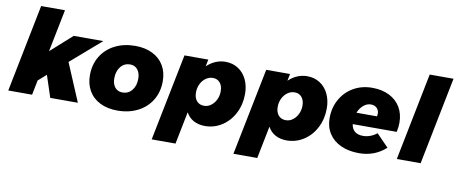

<svg xmlns="http://www.w3.org/2000/svg" viewBox="-77 -1075 3809 1603"><g transform="rotate(10 1828.0 -274.0)"><path d="M722 -544 466 -322 602 0H368L307 -185L239 -125L214 0H12L160 -742H362L290 -382L471 -544Z M1269 -300Q1269 -209 1227 -139.5Q1185 -70 1109.5 -31.5Q1034 7 937 7Q853 7 790.5 -24Q728 -55 694.5 -112Q661 -169 661 -245Q661 -335 703 -404.5Q745 -474 820.5 -512.5Q896 -551 993 -551Q1077 -551 1139.5 -520Q1202 -489 1235.5 -432.5Q1269 -376 1269 -300ZM866 -254Q866 -206 889.5 -177.5Q913 -149 953 -149Q1002 -149 1033 -186.5Q1064 -224 1064 -285Q1064 -333 1040.5 -362Q1017 -391 977 -391Q928 -391 897 -353Q866 -315 866 -254Z M1964 -314Q1964 -225 1926.5 -151.5Q1889 -78 1823.5 -35.5Q1758 7 1680 7Q1624 7 1583 -15.5Q1542 -38 1519 -81L1464 194H1262L1410 -544H1612L1600 -485Q1671 -551 1758 -551Q1818 -551 1865 -521Q1912 -491 1938 -437Q1964 -383 1964 -314ZM1558 -256Q1558 -211 1581 -184.5Q1604 -158 1643 -158Q1675 -158 1701.5 -177.5Q1728 -197 1744 -229.5Q1760 -262 1760 -301Q1760 -347 1737.5 -373.5Q1715 -400 1677 -400Q1645 -400 1617.5 -380.5Q1590 -361 1574 -328Q1558 -295 1558 -256Z M2657 -314Q2657 -225 2619.5 -151.5Q2582 -78 2516.5 -35.5Q2451 7 2373 7Q2317 7 2276 -15.5Q2235 -38 2212 -81L2157 194H1955L2103 -544H2305L2293 -485Q2364 -551 2451 -551Q2511 -551 2558 -521Q2605 -491 2631 -437Q2657 -383 2657 -314ZM2251 -256Q2251 -211 2274 -184.5Q2297 -158 2336 -158Q2368 -158 2394.5 -177.5Q2421 -197 2437 -229.5Q2453 -262 2453 -301Q2453 -347 2430.5 -373.5Q2408 -400 2370 -400Q2338 -400 2310.5 -380.5Q2283 -361 2267 -328Q2251 -295 2251 -256Z M3275 -302Q3275 -264 3266 -223H2893Q2898 -183 2924 -162Q2950 -141 2993 -141Q3056 -141 3111 -184L3213 -79Q3118 7 2986 7Q2898 7 2832 -23Q2766 -53 2730 -109Q2694 -165 2694 -239Q2694 -328 2734 -399Q2774 -470 2844 -510Q2914 -550 3002 -550Q3085 -550 3147 -519Q3209 -488 3242 -432Q3275 -376 3275 -302ZM3084 -344Q3084 -374 3065 -392.5Q3046 -411 3015 -411Q2981 -411 2952 -386.5Q2923 -362 2907 -322H3081Q3084 -334 3084 -344Z M3656 -742 3508 0H3306L3454 -742Z"/></g></svg>

Font: TypoPRO Montserrat
Style: Italic
Weight: 800
Italic angle: -11.3°
Designer: Julieta Ulanovsky
Foundry: Julieta Ulanovsky
Version: Version 6.001